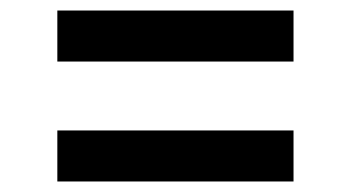

<svg xmlns="http://www.w3.org/2000/svg" viewBox="-20 -576 667 365"><path d="M538 -556V-459H89V-556ZM538 -328V-231H89V-328Z"/></svg>

Font: Martel ExtraBold
Style: Regular
Weight: 800
Designer: Dan Reynolds
Foundry: Dan Reynolds
Version: Version 1.001; ttfautohint (v1.1) -l 5 -r 5 -G 72 -x 0 -D la